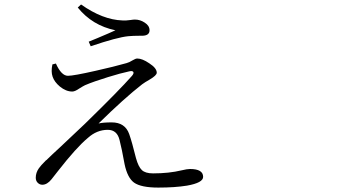

<svg xmlns="http://www.w3.org/2000/svg" viewBox="-20 -810 1540 857"><path d="M686.5 27.3Q609.4 27.3 578.1 4.9Q548.8 -16.6 536.1 -77.1Q523.4 -147.5 513.7 -184.6Q502.9 -230.5 460.9 -230.5Q412.1 -230.5 372.1 -194.3Q321.3 -152.3 238.3 -45.9Q218.8 -20.5 210 -9.8Q190.4 14.6 168.9 14.6Q157.2 14.6 148.4 5.9Q139.6 -2.9 139.6 -16.6Q139.6 -39.1 153.3 -58.6Q161.1 -70.3 184.6 -93.8L187.5 -95.7Q204.1 -112.3 253.9 -158.2Q330.1 -229.5 359.4 -257.8Q512.7 -407.2 569.3 -471.7Q579.1 -483.4 574.7 -489.3Q570.3 -495.1 555.7 -491.2Q518.6 -483.4 461.9 -465.8Q398.4 -446.3 359.4 -429.7Q349.6 -424.8 334 -415Q314.5 -401.4 302.7 -401.4Q274.4 -401.4 247.1 -423.8Q222.7 -444.3 214.8 -467.8Q207 -490.2 213.9 -522.5L229.5 -526.4Q253.9 -471.7 283.2 -471.7Q308.6 -471.7 407.2 -494.1Q490.2 -512.7 544.9 -528.3Q556.6 -531.2 572.3 -541Q585 -548.8 592.8 -548.8Q615.2 -548.8 646.5 -527.3Q679.7 -505.9 679.7 -485.4Q679.7 -473.6 648.4 -455.1Q626 -442.4 614.3 -433.6Q535.2 -372.1 419.9 -258.8Q439.5 -263.7 478.5 -263.7Q538.1 -263.7 556.6 -211.9Q569.3 -175.8 586.9 -104.5Q597.7 -65.4 613.3 -50.8Q628.9 -36.1 663.1 -36.1Q734.4 -36.1 791 -49.8Q815.4 -55.7 828.1 -55.7Q886.7 -55.7 886.7 -20.5Q886.7 5.9 814.5 18.6Q760.7 27.3 686.5 27.3ZM384.8 -603.5 376 -624Q387.7 -628.9 414.1 -639.6Q474.6 -665 495.1 -674.8Q391.6 -696.3 327.1 -776.4L341.8 -790Q438.5 -721.7 526.4 -718.8Q543 -717.8 562.5 -720.7Q575.2 -722.7 582 -722.7Q605.5 -722.7 626 -709Q647.5 -695.3 647.5 -674.8Q647.5 -650.4 613.3 -650.4Q609.4 -650.4 601.6 -650.4Q574.2 -650.4 552.7 -648.4Q502.9 -643.6 384.8 -603.5Z"/></svg>

Font: Bpmf GenYo Min R
Style: R
Weight: 400
Foundry: But Ko
Version: Version 1.320